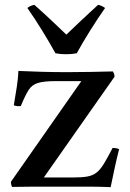

<svg xmlns="http://www.w3.org/2000/svg" viewBox="-20 -772 536 793"><path d="M437 1Q393 -1 358 -1Q323 -1 297 -1H180Q149 -1 111 -1Q73 -1 30 0Q25 -10 25 -21L316 -437H212Q162 -437 137 -429.5Q112 -422 98 -400Q84 -378 66 -334Q51 -332 37 -337Q44 -378 49.5 -414Q55 -450 56 -479Q99 -477 151 -475.5Q203 -474 258 -474Q302 -474 354 -475Q406 -476 446 -477Q453 -467 453 -455L161 -39H283Q319 -39 341 -43Q363 -47 378.5 -59Q394 -71 409 -95.5Q424 -120 445 -161Q461 -161 472 -156Q462 -117 453.5 -77.5Q445 -38 437 1ZM254 -629Q284 -658 317 -689Q350 -720 385 -752Q392 -751 399.5 -747.5Q407 -744 414 -739Q385 -698 352.5 -646Q320 -594 297 -552Q287 -550 276 -549Q265 -548 253 -548Q241 -548 230 -549Q219 -550 209 -552Q186 -594 154 -646Q122 -698 93 -739Q105 -749 122 -752Q158 -720 191 -689Q224 -658 254 -629Z"/></svg>

Font: Tiro Telugu
Style: Regular
Weight: 400
Designer: Telugu: John Hudson & Fiona Ross. Latin: John Hudson.
Foundry: Tiro Typeworks Ltd.
Version: Version 1.52